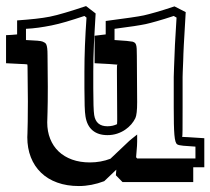

<svg xmlns="http://www.w3.org/2000/svg" viewBox="-60 -524 696 635"><path d="M-40 -407.7Q-30.3 -408.2 -21 -408.7Q-11.7 -409.2 -3.4 -410.2V-456.5Q31.7 -459 57.9 -461.9Q84 -464.8 104.5 -468.8Q126 -473.1 156.2 -482.2Q186.5 -491.2 224.6 -503.9L256.3 -479.5Q254.9 -455.1 253.4 -429.7Q252 -404.3 250.7 -379.6Q249.5 -355 249 -331.3Q248.5 -307.6 248.5 -287.1V-232.4Q248.5 -163.6 251.5 -143.6Q257.3 -106.4 295.4 -106.4Q312.5 -106.4 327.1 -113.3Q327.6 -118.2 327.6 -124Q327.6 -129.9 327.6 -137.2L326.7 -290Q326.7 -302.7 326.9 -306.4Q327.1 -310.1 329.6 -310.1Q320.8 -311 301.5 -312.3Q282.2 -313.5 252.9 -314.9V-405.8Q272.9 -408.2 289.6 -410.2V-454.6Q338.4 -460.9 370.4 -465.6Q402.3 -470.2 415.5 -473.1Q429.2 -476.1 454.8 -483.4Q480.5 -490.7 517.1 -502.9L554.2 -483.9L547.9 -374.5Q546.9 -358.9 546.6 -346.4Q546.4 -334 545.9 -322.8Q544.9 -300.8 544.4 -286.9Q543.9 -272.9 543.9 -269V-168.9Q543.9 -116.7 543.7 -94.5Q543.5 -72.3 542.5 -71.3Q543.5 -71.3 562.7 -70.3Q582 -69.3 615.7 -66.9V29.3H579.1V78.1H345.2L323.2 55.7L324.7 37.1L284.7 75.2Q242.2 91.3 200.7 91.3Q161.1 91.3 129.4 79.8Q97.7 68.4 75.7 47.1Q53.7 25.9 42 -3.9Q30.3 -33.7 30.3 -70.3Q30.3 -71.8 30.5 -75Q30.8 -78.1 30.8 -82.5Q31.2 -95.2 31.7 -121.1Q32.2 -147 32.2 -189L31.2 -292Q31.2 -301.8 31 -305.9Q30.8 -310.1 30.3 -311Q24.9 -312 7.3 -312.5Q-10.3 -313 -40 -314.9ZM25.9 -391.6Q49.8 -390.6 63.7 -389.4Q77.6 -388.2 81.5 -386.2Q85.4 -384.3 88.4 -382.6Q91.3 -380.9 93.3 -376.5Q95.2 -372.1 96.2 -363.8Q97.2 -355.5 97.2 -340.8L98.1 -237.8Q98.1 -181.6 97.2 -153.6Q96.2 -125.5 96.2 -119.1Q96.2 -89.4 106 -64.9Q115.7 -40.5 133.8 -23.2Q151.9 -5.9 178.2 3.7Q204.6 13.2 237.3 13.2Q273.4 13.2 305.2 1L360.4 -51.3Q367.2 -58.1 375.5 -64.7Q383.8 -71.3 393.6 -79.1Q393.6 -64.9 393.6 -55.7Q393.6 -46.4 393.1 -41.5L390.1 -3.9L393.6 0H485.8H586.4V-39.1Q561.5 -40.5 546.1 -42Q530.8 -43.5 526.4 -46.4Q522.5 -48.8 520.3 -56.2Q518.1 -63.5 516.8 -77.9Q515.6 -92.3 515.1 -114.5Q514.6 -136.7 514.6 -168.9V-269Q514.6 -274.4 515.6 -300.8Q516.6 -327.1 518.6 -376L523.9 -465.8L514.6 -471.2Q481.9 -460.4 458.7 -453.9Q435.5 -447.3 421.9 -444.3Q408.2 -441.4 382.6 -437.5Q356.9 -433.6 318.8 -428.7V-391.6Q344.2 -390.1 358.9 -388.7Q373.5 -387.2 378.4 -386.2Q382.8 -384.8 385.5 -382.8Q388.2 -380.9 389.9 -376.2Q391.6 -371.6 392.1 -362.8Q392.6 -354 392.6 -338.9L393.6 -186Q393.6 -146 387.7 -133.3Q382.8 -123 374.3 -113Q365.7 -103 354 -95Q342.3 -86.9 327.4 -82Q312.5 -77.1 295.4 -77.1Q264.6 -77.1 246.1 -92.8Q227.5 -108.4 222.7 -139.2Q220.7 -150.9 220 -174.1Q219.2 -197.3 219.2 -232.4V-287.1Q219.2 -328.6 220.9 -372.8Q222.7 -417 226.1 -465.8L219.2 -471.2Q185.5 -460 158.9 -452.1Q132.3 -444.3 110.4 -439.9Q88.4 -435.5 67.6 -432.6Q46.9 -429.7 25.9 -428.7Z"/></svg>

Font: XB Kayhan Sayeh
Style: Regular
Weight: 700
Designer: Behnam
Foundry: Irmug
Version: Version 7.300 2009